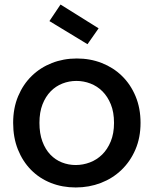

<svg xmlns="http://www.w3.org/2000/svg" viewBox="-20 -818 678 847"><path d="M600 -276Q600 -211 577.5 -158.5Q555 -106 516 -68.5Q477 -31 425 -11Q373 9 314 9Q255 9 204.5 -11Q154 -31 117 -68.5Q80 -106 59 -158.5Q38 -211 38 -276Q38 -341 60 -393.5Q82 -446 120 -483Q158 -520 209 -540Q260 -560 319 -560Q378 -560 429 -540Q480 -520 518 -483Q556 -446 578 -393.5Q600 -341 600 -276ZM154 -276Q154 -229 167 -194Q180 -159 202 -136Q224 -113 253 -101.5Q282 -90 314 -90Q346 -90 376.5 -101.5Q407 -113 430.5 -136Q454 -159 468.5 -194Q483 -229 483 -276Q483 -323 469 -357.5Q455 -392 432 -415Q409 -438 379 -449.5Q349 -461 317 -461Q285 -461 255.5 -449.5Q226 -438 203.5 -415Q181 -392 167.5 -357.5Q154 -323 154 -276ZM247 -798 415 -693 366 -623 198 -725Z"/></svg>

Font: SVN-Poppins Medium
Style: Regular
Weight: 500
Designer: Ninad Kale (Devanagari), Jonny Pinhorn (Latin)
Foundry: Indian Type Foundry
Version: Version 3.002 2017; ttfautohint (v1.8.3)